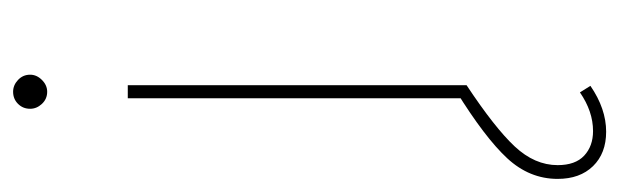

<svg xmlns="http://www.w3.org/2000/svg" viewBox="-359 -386 945 293"><g transform="rotate(-90 113.5 -239.5)"><path d="M130 -517V0H110V-517ZM146 -666Q146 -656 138 -648Q130 -640 120 -640Q109 -640 101.5 -648Q94 -656 94 -666Q94 -677 101.5 -684.5Q109 -692 120 -692Q130 -692 138 -684.5Q146 -677 146 -666ZM130 0Q65 43 36.5 73.5Q8 104 8 139Q8 166 22.5 179.5Q37 193 60 193Q90 193 119 173L129 189Q94 213 59 213Q26 213 6.5 193Q-13 173 -13 139Q-13 96 18.5 62Q50 28 121 -16Z"/></g></svg>

Font: Montserrat-Arabic Thin
Style: Regular
Weight: 250
Designer: Mohamed Gaber
Foundry: Kief Type Foundry
Version: Version 5.008